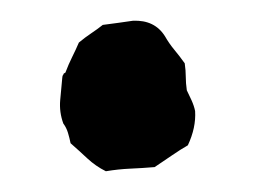

<svg xmlns="http://www.w3.org/2000/svg" viewBox="-20 -386 246 185"><path d="M168 -279Q169 -263 161 -246Q154 -242 146 -236.5Q138 -231 129 -225Q117 -224 105.5 -223.5Q94 -223 82 -221Q72 -226 64 -233.5Q56 -241 48 -248Q47 -253 45.5 -258Q44 -263 41 -267Q37 -278 38 -289.5Q39 -301 40 -311Q40 -313 41 -314Q41 -315 42 -315.5Q43 -316 43 -316Q46 -324 49.5 -331Q53 -338 56 -345Q62 -350 68 -354Q74 -358 79 -362Q87 -363 94 -364Q101 -365 108 -366Q129 -367 139 -351Q143 -344 148 -338Q153 -332 158 -325Q159 -318 159 -312Q159 -306 160 -299Q162 -295 164.5 -289.5Q167 -284 168 -279Z"/></svg>

Font: Daruma Drop One
Style: Regular
Weight: 400
Designer: Maniackers Design
Version: Version 1.000